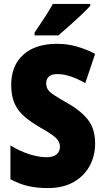

<svg xmlns="http://www.w3.org/2000/svg" viewBox="-20 -1040 531 977"><path d="M464 -310Q464 -246 435.5 -194.5Q407 -143 353.5 -113Q300 -83 223 -83Q168 -83 124 -93Q80 -103 33 -128V-300Q80 -271 128.5 -255.5Q177 -240 217 -240Q252 -240 268.5 -255Q285 -270 285 -293Q285 -309 277 -322.5Q269 -336 247.5 -352Q226 -368 185 -391Q140 -417 106.5 -445Q73 -473 55 -511.5Q37 -550 37 -608Q37 -706 98.5 -761.5Q160 -817 270 -817Q322 -817 370 -803.5Q418 -790 464 -766L414 -617Q333 -663 273 -663Q242 -663 228.5 -650Q215 -637 215 -617Q215 -599 223 -585.5Q231 -572 254.5 -556.5Q278 -541 322 -516Q390 -478 427 -431.5Q464 -385 464 -310ZM439 -1010Q423 -992 394.5 -965Q366 -938 334.5 -910Q303 -882 277 -860H156V-874Q180 -910 205.5 -948.5Q231 -987 249 -1020H439Z"/></svg>

Font: Noto Sans Kannada UI Condensed Black
Style: Regular
Weight: 900
Width: 3
Designer: Jelle Bosma - Monotype Design Team
Foundry: Monotype Imaging Inc.
Version: Version 2.005; ttfautohint (v1.8.4.7-5d5b)